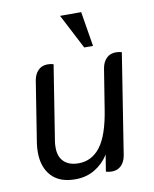

<svg xmlns="http://www.w3.org/2000/svg" viewBox="-83 -783 691 859"><g transform="rotate(-10 263.0 -354.0)"><path d="M45 -136Q45 -156 48 -177L92 -455Q97 -483 113.5 -499.5Q130 -516 156 -516Q171 -516 183 -512L129 -171Q127 -161 127 -143Q127 -101 150.5 -78.5Q174 -56 217 -56Q277 -56 316 -107Q355 -158 373 -274L402 -455Q407 -483 423.5 -499.5Q440 -516 466 -516Q481 -516 493 -512L421 -55Q416 -27 399.5 -10.5Q383 6 357 6Q342 6 330 2L342 -73Q317 -34 278.5 -11Q240 12 190 12Q119 12 82 -28Q45 -68 45 -136ZM249 -720H345L371 -562H331Z"/></g></svg>

Font: Thasadith
Style: Bold Italic
Weight: 700
Italic angle: -9°
Designer: Cadson Demak Co.,Ltd.
Foundry: Cadson Demak Co.,Ltd.
Version: Version 1.000; ttfautohint (v1.6)